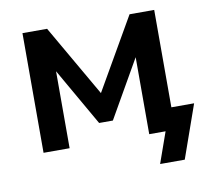

<svg xmlns="http://www.w3.org/2000/svg" viewBox="-73 -587 875 798"><g transform="rotate(-10 364.5 -187.5)"><path d="M540 130 586 0H517V-94H723L644 130ZM71 0V-505H175L349 -203L523 -505H627V0H517V-365H540L378 -82H320L158 -365H181V0Z"/></g></svg>

Font: Mulish ExtraLight
Style: Regular
Weight: 200
Designer: Vernon Adams
Foundry: Vernon Adams
Version: Version 3.603